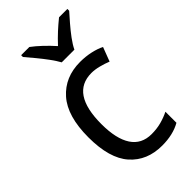

<svg xmlns="http://www.w3.org/2000/svg" viewBox="-240 -833 910 910"><g transform="rotate(-45 215.5 -378.0)"><path d="M271 10Q170 10 110.5 -57Q51 -124 51 -265Q51 -407 112.5 -476.5Q174 -546 276 -546Q313 -546 346.5 -538.5Q380 -531 403 -519L376 -448Q354 -457 327 -464Q300 -471 277 -471Q139 -471 139 -266Q139 -167 173 -115.5Q207 -64 274 -64Q309 -64 339 -72Q369 -80 395 -93V-19Q344 10 271 10ZM213 -606Q201 -628 181.5 -654.5Q162 -681 140.5 -707Q119 -733 101 -754V-766H156Q179 -749 205 -724.5Q231 -700 255 -673Q281 -701 305 -723Q329 -745 355 -766H411V-754Q394 -735 371.5 -709Q349 -683 329 -656Q309 -629 298 -606Z"/></g></svg>

Font: Noto Sans Gurmukhi UI SemiCondensed
Style: Regular
Weight: 400
Width: 4
Designer: Jelle Bosma - Monotype Design Team
Foundry: Monotype Imaging Inc.
Version: Version 2.004; ttfautohint (v1.8.4.7-5d5b)